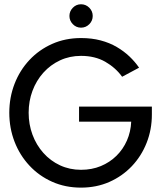

<svg xmlns="http://www.w3.org/2000/svg" viewBox="-20 -846 759 878"><path d="M341.5 -358.5H674.5V-322.5Q674.5 -253.5 650.5 -192.8Q626.5 -132 582.8 -86Q539 -40 480 -14Q421 12 350.5 12Q278.5 12 218.5 -14.8Q158.5 -41.5 114.5 -88.8Q70.5 -136 46.5 -198Q22.5 -260 22.5 -330.5Q22.5 -400.5 46.5 -462.5Q70.5 -524.5 114.5 -571.5Q158.5 -618.5 218.5 -645.2Q278.5 -672 350.5 -672Q399.5 -672 440.2 -661.2Q481 -650.5 513.8 -631.2Q546.5 -612 572 -587.8Q597.5 -563.5 616 -536.5L538.5 -495Q508.5 -536.5 461.5 -563.5Q414.5 -590.5 350.5 -590.5Q298.5 -590.5 254.5 -570Q210.5 -549.5 178.2 -513.5Q146 -477.5 128.5 -430.5Q111 -383.5 111 -330.5Q111 -277.5 128.5 -230.2Q146 -183 178.2 -146.8Q210.5 -110.5 254.5 -90Q298.5 -69.5 350.5 -69.5Q400 -69.5 441 -86.5Q482 -103.5 512.5 -133.5Q543 -163.5 560.5 -203.5Q578 -243.5 580 -289.5H341.5ZM350.5 -719.5Q328.5 -719.5 313 -735.5Q297.5 -751.5 297.5 -773Q297.5 -794.5 313 -810.5Q328.5 -826.5 350.5 -826.5Q372.5 -826.5 388.2 -810.8Q404 -795 404 -773Q404 -751 388.2 -735.2Q372.5 -719.5 350.5 -719.5Z"/></svg>

Font: League Spartan Thin
Style: Regular
Weight: 400
Version: Version 2.002